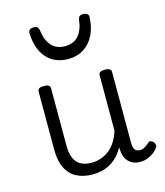

<svg xmlns="http://www.w3.org/2000/svg" viewBox="-124 -930 894 1043"><g transform="rotate(-15 322.5 -409.0)"><path d="M269 18Q216 18 178 -2Q140 -22 120 -63Q100 -104 100 -166V-492Q100 -504 108.5 -509.5Q117 -515 134 -515Q152 -515 161 -509.5Q170 -504 170 -492V-169Q170 -129 181.5 -101Q193 -73 217.5 -59Q242 -45 278 -45Q307 -45 332.5 -54Q358 -63 379.5 -80Q401 -97 417 -123Q433 -149 443 -182V-493Q443 -504 451.5 -509.5Q460 -515 478 -515Q495 -515 504 -509.5Q513 -504 513 -493V-94Q513 -77 517 -65.5Q521 -54 529.5 -48.5Q538 -43 550 -43Q560 -43 568.5 -46.5Q577 -50 586 -56.5Q595 -63 603 -70Q610 -77 618 -75Q626 -73 634 -64Q639 -58 640.5 -49.5Q642 -41 636 -33Q626 -18 610 -6.5Q594 5 575 12Q556 19 537 19Q515 19 498.5 12.5Q482 6 470.5 -6Q459 -18 452.5 -34.5Q446 -51 445 -72L444 -87Q429 -60 410 -40Q391 -20 368.5 -7Q346 6 320.5 12Q295 18 269 18ZM303 -622Q227 -622 182 -672Q137 -722 134 -813Q134 -823 140.5 -830Q147 -837 163 -837Q179 -837 185 -830.5Q191 -824 193 -813Q199 -758 226.5 -726Q254 -694 303 -694Q353 -694 380 -726Q407 -758 413 -813Q415 -825 421 -831Q427 -837 442 -837Q458 -837 465.5 -830Q473 -823 472 -813Q470 -755 448.5 -712Q427 -669 389.5 -645.5Q352 -622 303 -622Z"/></g></svg>

Font: Playwrite BR Light
Style: Regular
Weight: 300
Version: Version 1.003